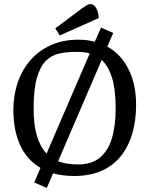

<svg xmlns="http://www.w3.org/2000/svg" viewBox="-20 -856 736 948"><path d="M211 72 149 45 180 -27Q113 -66 79.5 -139.5Q46 -213 46 -313Q46 -385 67 -447.5Q88 -510 129 -557.5Q170 -605 230 -632.5Q290 -660 367 -660Q389 -660 409 -657.5Q429 -655 448 -650L479 -720L539 -693L510 -626Q578 -588 615 -513.5Q652 -439 652 -338Q652 -265 634.5 -201.5Q617 -138 580 -89.5Q543 -41 484.5 -14Q426 13 345 13Q317 13 291 9.5Q265 6 242 0ZM210 -98 423 -592Q407 -597 389.5 -598.5Q372 -600 353 -600Q311 -600 273.5 -592Q236 -584 207.5 -556.5Q179 -529 162.5 -472.5Q146 -416 146 -319Q146 -239 162.5 -184.5Q179 -130 210 -98ZM365 -44Q432 -44 472.5 -77Q513 -110 532 -172Q551 -234 551 -319Q551 -417 532.5 -474Q514 -531 482 -560L267 -60Q308 -44 365 -44ZM275 -681 253 -716 384 -814Q397 -823 407.5 -829.5Q418 -836 426 -836Q436 -836 444.5 -829Q453 -822 459.5 -806.5Q466 -791 468 -767Z"/></svg>

Font: Faustina
Style: Regular
Weight: 400
Designer: Alfonso Garcia
Foundry: http://www.omnibus-type.com
Version: Version 1.200